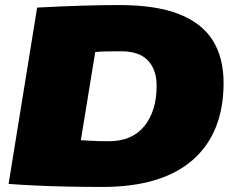

<svg xmlns="http://www.w3.org/2000/svg" viewBox="-20 -730 923 760"><path d="M385 10Q306 10 242.5 8.5Q179 7 123.5 4.5Q68 2 14 -2L127 -700Q222 -705 301.5 -707.5Q381 -710 451 -710Q598 -710 689 -674Q780 -638 822.5 -569.5Q865 -501 865 -402Q865 -204 743 -97Q621 10 385 10ZM411 -171Q503 -171 551.5 -231Q600 -291 600 -391Q600 -454 565.5 -490.5Q531 -527 460 -527Q424 -527 400 -526.5Q376 -526 357 -524L300 -175Q321 -174 336 -173Q351 -172 368.5 -171.5Q386 -171 411 -171Z"/></svg>

Font: Georama Expanded Black
Style: Italic
Weight: 900
Width: 7
Italic angle: -9°
Designer: Jean-Baptiste Levee
Foundry: Production Type
Version: Version 1.000